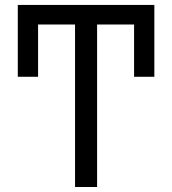

<svg xmlns="http://www.w3.org/2000/svg" viewBox="-20 -747 688 767"><path d="M596.6 -727.3V-440.3H515.6V-649.1H367.9V0H279.8V-649.1H132.1V-440.3H51.1V-727.3Z"/></svg>

Font: Inter UI
Style: Regular
Weight: 400
Designer: Rasmus Andersson
Foundry: rsms
Version: Version 2.2